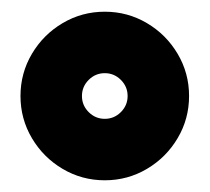

<svg xmlns="http://www.w3.org/2000/svg" viewBox="-20 -747 358 328"><path d="M15 -583Q15 -622 34.5 -655Q54 -688 87 -707.5Q120 -727 159 -727Q198 -727 231 -707.5Q264 -688 283.5 -655Q303 -622 303 -583Q303 -544 283.5 -511Q264 -478 231 -458.5Q198 -439 159 -439Q120 -439 87 -458.5Q54 -478 34.5 -511Q15 -544 15 -583ZM198 -583Q198 -599 186.5 -610.5Q175 -622 159 -622Q143 -622 131.5 -610.5Q120 -599 120 -583Q120 -567 131.5 -555.5Q143 -544 159 -544Q175 -544 186.5 -555.5Q198 -567 198 -583Z"/></svg>

Font: Prompt Black
Style: Regular
Weight: 900
Designer: Katatrad Team
Foundry: CadsonDemak
Version: Version 1.000